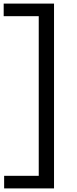

<svg xmlns="http://www.w3.org/2000/svg" viewBox="-38 -828 427 1068"><path d="M-15 220V150H177.5V-738H-17.5V-808H262.5V220Z"/></svg>

Font: Encode Sans Expanded Expanded
Style: Regular
Weight: 400
Width: 7
Designer: Multiple Designers
Foundry: Impallari Type
Version: Version 3.000; ttfautohint (v1.8.3) -l 8 -r 50 -G 200 -x 14 